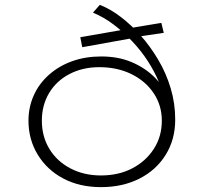

<svg xmlns="http://www.w3.org/2000/svg" viewBox="-20 -759 837 789"><path d="M395 10Q307 10 240 -25.5Q173 -61 135 -123.5Q97 -186 97 -263Q97 -318 118.5 -366.5Q140 -415 181 -451.5Q222 -488 276.5 -507.5Q331 -527 396 -527Q465 -527 519 -504.5Q573 -482 611.5 -445Q650 -408 670 -360L650 -349Q649 -383 632 -424Q615 -465 588 -507Q561 -549 524.5 -588Q488 -627 447 -658Q406 -689 362 -707L390 -739Q432 -723 475.5 -690Q519 -657 558.5 -612.5Q598 -568 630.5 -513Q663 -458 681.5 -396Q700 -334 700 -267Q700 -186 661 -123Q622 -60 553 -25Q484 10 395 10ZM395 -38Q467 -38 523 -67Q579 -96 612 -147Q645 -198 645 -263Q645 -326 611.5 -376Q578 -426 520 -454.5Q462 -483 388 -483Q320 -483 266 -455Q212 -427 182 -377Q152 -327 152 -263Q152 -198 183 -147Q214 -96 269.5 -67Q325 -38 395 -38ZM318 -565 310 -606 493 -638 517 -644 643 -665 653 -624 551 -609 529 -603Z"/></svg>

Font: Lexend Peta ExtraLight
Style: Regular
Weight: 250
Version: Version 1.007